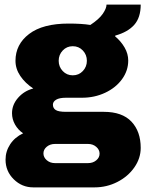

<svg xmlns="http://www.w3.org/2000/svg" viewBox="-20 -623 630 831"><path d="M371 -515Q409 -540 425 -563.5Q441 -587 441 -603H589Q589 -547 561 -515.5Q533 -484 479 -469L478 -466Q504 -444 519.5 -417Q535 -390 535 -361Q535 -317 508 -280Q481 -243 435 -221.5Q389 -200 335 -200H266Q237 -200 223 -191.5Q209 -183 209 -170Q209 -155 221 -147Q233 -139 266 -139H429Q509 -139 549 -96.5Q589 -54 589 17Q589 62 561.5 101.5Q534 141 488 164.5Q442 188 389 188H124Q75 188 39.5 153Q4 118 4 68Q4 32 24 1.5Q44 -29 80 -46Q58 -61 45 -84Q32 -107 32 -133Q32 -170 58.5 -200Q85 -230 124 -240Q89 -263 68 -294Q47 -325 47 -360Q47 -431 106 -476Q165 -521 277 -521Q334 -521 371 -515ZM234 -360Q234 -334 251.5 -315.5Q269 -297 295 -297Q321 -297 338.5 -315.5Q356 -334 356 -360Q356 -386 338.5 -404.5Q321 -423 295 -423Q269 -423 251.5 -404.5Q234 -386 234 -360ZM218 0Q197 0 182.5 12Q168 24 168 41Q168 58 182.5 70.5Q197 83 218 83H361Q382 83 396.5 71Q411 59 411 42Q411 25 396.5 12.5Q382 0 361 0Z"/></svg>

Font: Chivo Black
Style: Regular
Weight: 900
Designer: Hector Gatti
Foundry: Omnibus-Type
Version: Version 1.007